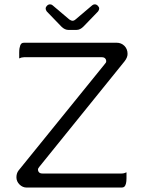

<svg xmlns="http://www.w3.org/2000/svg" viewBox="-20 -868 663 879"><path d="M67.9 -600.6Q78.6 -606 89.8 -606H446.3Q456.1 -606 461.2 -600.8Q466.3 -595.7 466.3 -588.9Q466.3 -584.5 464.8 -581.5Q462.4 -578.1 460 -575.2L64.9 -87.4Q55.2 -74.7 55.2 -56.2Q55.2 -37.6 69.3 -23.4Q83.5 -9.3 102.5 -9.3H537.1Q544.9 -9.3 549.8 -13.7Q559.1 -23.4 559.1 -51.8V-79.1Q548.3 -73.7 537.1 -73.7H173.8Q164.1 -73.7 158.9 -78.9Q153.8 -84 153.8 -90.8Q153.8 -97.7 160.2 -104.5L550.3 -587.4Q564 -605 564 -621.1Q564 -643.6 549.6 -658Q535.2 -672.4 513.7 -672.4H89.8Q82 -672.4 77.6 -668Q71.8 -662.1 69.3 -647Q67.9 -638.7 67.9 -627.9ZM293 -731H330.1Q347.2 -731 362.8 -747.1L428.7 -815.4Q434.1 -822.3 434.1 -829.1Q434.1 -835.4 427.7 -841.8Q421.4 -848.1 414.1 -848.1Q407.2 -848.1 402.3 -843.8L326.2 -779.3Q319.3 -772.9 311.5 -772.9Q306.6 -772.9 297.4 -778.8L220.7 -843.8Q215.8 -848.1 209 -848.1Q199.2 -848.1 192.4 -838.4Q189 -834 189 -829.1Q189 -822.3 194.3 -815.4Q261.2 -746.1 261.7 -745.6Q276.9 -731 293 -731Z"/></svg>

Font: YuPearl-ExtraLight
Style: ExtraLight
Weight: 200
Designer: Max Yao
Foundry: Max-Everyday
Version: Version 1.011; ttfautohint (v1.8.3)